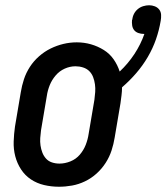

<svg xmlns="http://www.w3.org/2000/svg" viewBox="-20 -702 633 730"><path d="M204 8Q175 8 147.5 1.5Q120 -5 97.5 -20Q75 -35 60 -58Q45 -81 38 -108Q31 -135 32 -164Q33 -193 37 -221L59 -351Q63 -376 71 -400.5Q79 -425 93.5 -447.5Q108 -470 128.5 -488Q149 -506 172.5 -517.5Q196 -529 221 -535Q246 -541 272 -541Q300 -541 326 -533.5Q352 -526 374.5 -512Q397 -498 412 -476.5Q427 -455 435 -430Q467 -460 491 -496.5Q515 -533 529 -573Q528 -573 527.5 -573Q527 -573 527 -573Q516 -573 506 -576.5Q496 -580 490 -587.5Q484 -595 482.5 -605.5Q481 -616 482 -627H483Q483 -627 483 -627Q483 -627 483 -627Q484 -639 489.5 -649.5Q495 -660 504 -667.5Q513 -675 524.5 -678.5Q536 -682 547 -682Q558 -682 568.5 -678Q579 -674 585.5 -665.5Q592 -657 592.5 -645.5Q593 -634 591 -623Q585 -587 573 -552.5Q561 -518 542 -485.5Q523 -453 498 -424Q473 -395 444 -370Q444 -355 442 -339.5Q440 -324 438 -309L416 -179Q412 -154 404 -129.5Q396 -105 381.5 -82.5Q367 -60 347 -42Q327 -24 303 -12.5Q279 -1 254 3.5Q229 8 204 8ZM206 -80Q227 -80 248 -88.5Q269 -97 283.5 -114Q298 -131 306 -151.5Q314 -172 317 -193L339 -323Q341 -338 342 -352.5Q343 -367 341 -381.5Q339 -396 334 -409Q329 -422 319.5 -431.5Q310 -441 296 -445.5Q282 -450 267 -450Q246 -450 226 -441Q206 -432 191.5 -415Q177 -398 169 -378Q161 -358 158 -337L136 -207Q134 -192 133 -177.5Q132 -163 134 -149Q136 -135 141 -122Q146 -109 155 -99Q164 -89 177.5 -84.5Q191 -80 206 -80Z"/></svg>

Font: Iosevka Curly Slab SmBdObl
Style: Regular
Weight: 600
Italic angle: -9°
Monospace: yes
Designer: Belleve Invis
Foundry: Belleve Invis
Version: Version 11.0.0; ttfautohint (v1.8.3)